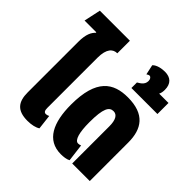

<svg xmlns="http://www.w3.org/2000/svg" viewBox="-211 -1047 1252 1252"><g transform="rotate(45 415.0 -420.5)"><path d="M213 10C251 10 284 2 303 -11L291 -113C284 -109 273 -106 267 -106C251 -106 245 -118 245 -142V-604C245 -689 278 -716 316 -716V-832H39L14 -716H122L123 -712C102 -692 83 -662 83 -587V-123C83 -35 118 10 213 10Z M521 10C543 10 572 7 589 -3L574 -124C567 -121 558 -119 551 -119C520 -119 505 -178 505 -269C505 -398 527 -432 566 -432C599 -432 616 -400 616 -343V0H778V-355C778 -480 724 -562 568 -562C436 -562 339 -501 339 -266C339 -102 390 10 521 10Z M541 -621H781V-723H695C702 -736 704 -751 704 -767C704 -823 673 -851 621 -851C595 -851 553 -845 532 -822L547 -753C553 -757 562 -762 567 -762C578 -762 588 -751 588 -732C588 -694 552 -680 541 -672Z"/></g></svg>

Font: Noto Sans Thai ExtCond Blk
Style: Regular
Weight: 900
Width: 2
Designer: Monotype Design Team
Foundry: Monotype Imaging Inc.
Version: Version 2.002